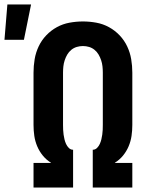

<svg xmlns="http://www.w3.org/2000/svg" viewBox="-71 -839 691 859"><path d="M79 0V-110H157V-111Q136 -124 120.5 -143Q105 -162 95.5 -184.5Q86 -207 82.5 -231Q79 -255 79 -280V-514Q79 -544 84 -574Q89 -604 102 -631.5Q115 -659 136 -681Q157 -703 183.5 -717.5Q210 -732 240 -737.5Q270 -743 300 -743Q330 -743 360 -737.5Q390 -732 416.5 -717.5Q443 -703 464 -681Q485 -659 498 -631.5Q511 -604 516 -574Q521 -544 521 -514V-280Q521 -255 517.5 -231Q514 -207 504.5 -184.5Q495 -162 479.5 -143Q464 -124 443 -111V-110H521V0H344V-169Q355 -169 363 -177Q371 -185 375.5 -195Q380 -205 382.5 -215.5Q385 -226 386.5 -236.5Q388 -247 388.5 -258Q389 -269 389 -280V-514Q389 -528 387.5 -542Q386 -556 381.5 -569.5Q377 -583 370 -595Q363 -607 352 -616Q341 -625 327.5 -629Q314 -633 300 -633Q286 -633 272.5 -629Q259 -625 248 -616Q237 -607 230 -595Q223 -583 218.5 -569.5Q214 -556 212.5 -542Q211 -528 211 -514V-280Q211 -269 211.5 -258Q212 -247 213.5 -236.5Q215 -226 217.5 -215.5Q220 -205 224.5 -195Q229 -185 237 -177Q245 -169 256 -169V0ZM-51 -661 -38 -819H68L36 -661Z"/></svg>

Font: Iosevka Aile Extrabold
Style: Regular
Weight: 800
Designer: Belleve Invis
Foundry: Belleve Invis
Version: Version 27.3.5; ttfautohint (v1.8.4)